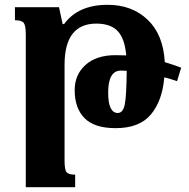

<svg xmlns="http://www.w3.org/2000/svg" viewBox="-20 -522 783 797"><path d="M292 203Q266 203 257 193.5Q248 184 248 146V-253Q248 -424 380 -424Q439 -424 468.5 -393Q498 -362 504 -292Q482 -293 459 -293Q380 -293 335 -252.5Q290 -212 290 -148Q290 -73 331 -31.5Q372 10 460 10Q559 10 606.5 -47Q654 -104 662 -201Q690 -194 715 -185L732 -241Q698 -254 664 -264Q658 -378 593 -440Q528 -502 427 -502Q304 -502 246 -422H240L225 -492H42V-438Q70 -438 78.5 -427Q87 -416 87 -379V255H292ZM429 -138Q429 -229 482 -229Q493 -229 506 -228Q505 -120 497.5 -86.5Q490 -53 469 -53Q429 -53 429 -138Z"/></svg>

Font: Noto Serif Armenian SemiCondensed Extra
Style: Regular
Weight: 800
Width: 4
Designer: Monotype Design Team
Foundry: Monotype Imaging Inc.
Version: Version 1.901